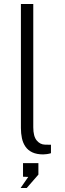

<svg xmlns="http://www.w3.org/2000/svg" viewBox="-20 -763 322 955"><path d="M195 5Q162.5 5 140.8 -5.2Q119 -15.5 106.5 -33.8Q94 -52 89 -75.8Q84 -99.5 84 -126.5V-743H145.5V-130Q145.5 -85 162.5 -64.5Q179.5 -44 204 -43.5L233.5 -43V-1Q224 2 213.2 3.5Q202.5 5 195 5ZM82.5 172 120.5 117 94.5 116V48.5H171V105.5L113 172Z"/></svg>

Font: Public Sans ExtraLight
Style: Regular
Weight: 250
Designer: The Public Sans Project Authors: Dan O. Williams and USWDS (Libre Franklin designed by Pablo Impallari and Rodrigo Fuenz
Version: Version 1.007